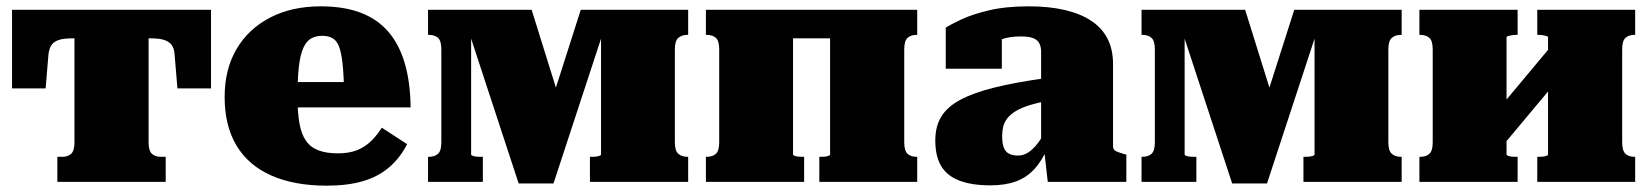

<svg xmlns="http://www.w3.org/2000/svg" viewBox="-20 -574 5209 606"><path d="M342 -453V-543H646V-295H540L531 -403Q530 -420 522.5 -431Q515 -442 499.5 -447.5Q484 -453 455 -453ZM323 -453H209Q180 -453 164.5 -447.5Q149 -442 142 -431Q135 -420 133 -403L124 -295H18V-543H323ZM449 -125Q449 -98 459.5 -88.5Q470 -79 488 -79H503V0H161V-79H176Q194 -79 204.5 -88.5Q215 -98 215 -125V-543H449Z M919 -269Q919 -220 925 -185.5Q931 -151 945.5 -130Q960 -109 985 -99.5Q1010 -90 1046 -90Q1082 -90 1107 -100Q1132 -110 1151 -128.5Q1170 -147 1185 -171L1265 -119Q1243 -76 1209 -46.5Q1175 -17 1126.5 -2.5Q1078 12 1011 12Q909 12 836.5 -20Q764 -52 726.5 -114.5Q689 -177 689 -268Q689 -355 726.5 -419Q764 -483 832.5 -518.5Q901 -554 992 -554Q1065 -554 1118 -534Q1171 -514 1205.5 -474Q1240 -434 1257.5 -374.5Q1275 -315 1276 -235H863V-315H1084L1066 -283Q1065 -340 1061 -375Q1057 -410 1049.5 -428.5Q1042 -447 1028.5 -454Q1015 -461 997 -461Q977 -461 962.5 -453Q948 -445 938 -424Q928 -403 923.5 -365.5Q919 -328 919 -269Z M1658 -543 1770 -184 1668 -89 1813 -543H2152V-464H2150Q2132 -464 2121 -454.5Q2110 -445 2110 -418V-125Q2110 -98 2121 -88.5Q2132 -79 2150 -79H2152V0H1842V-79H1846Q1852 -79 1859 -79.5Q1866 -80 1871.5 -82Q1877 -84 1877 -86V-520L1899 -519L1727 5H1617L1445 -519L1467 -520V-86Q1467 -84 1472.5 -82Q1478 -80 1485 -79.5Q1492 -79 1498 -79H1504V0H1331V-79H1333Q1352 -79 1362.5 -88.5Q1373 -98 1373 -125V-418Q1373 -445 1362.5 -454.5Q1352 -464 1333 -464H1331V-543Z M2250 -125V-418Q2250 -445 2239.5 -454.5Q2229 -464 2210 -464H2208V-543H2483V-87Q2483 -84 2488.5 -82Q2494 -80 2501 -79.5Q2508 -79 2513 -79H2518V0H2208V-79H2210Q2229 -79 2239.5 -88.5Q2250 -98 2250 -125ZM2600 -86V-543H2875V-464H2873Q2855 -464 2844.5 -454.5Q2834 -445 2834 -418V-125Q2834 -98 2844.5 -88.5Q2855 -79 2873 -79H2875V0H2566V-79H2570Q2576 -79 2582.5 -79.5Q2589 -80 2594.5 -82Q2600 -84 2600 -86ZM2396 -453V-543H2688V-453Z M3278 -327V-254Q3243 -247 3219 -238.5Q3195 -230 3180 -219.5Q3165 -209 3157 -197.5Q3149 -186 3146 -172.5Q3143 -159 3143 -145Q3143 -121 3148.5 -107.5Q3154 -94 3165.5 -88.5Q3177 -83 3193 -83Q3208 -83 3221.5 -90.5Q3235 -98 3249 -114Q3263 -130 3278 -157L3288 -110Q3268 -65 3243.5 -39Q3219 -13 3185.5 -1Q3152 11 3106 11Q3047 11 3008 -4Q2969 -19 2950.5 -50Q2932 -81 2932 -131Q2932 -175 2951 -206Q2970 -237 3011 -259Q3052 -281 3118 -297.5Q3184 -314 3278 -327ZM3287 0 3275 -106 3266 -101V-412Q3266 -425 3261 -436Q3256 -447 3242.5 -453Q3229 -459 3202 -459Q3164 -459 3139 -449Q3114 -439 3106 -427Q3095 -431 3091.5 -438.5Q3088 -446 3093 -454.5Q3098 -463 3110 -468.5Q3122 -474 3142 -473V-357H2965V-487Q2981 -497 3015 -513Q3049 -529 3102 -541.5Q3155 -554 3227 -554Q3291 -554 3340.5 -542.5Q3390 -531 3424 -508.5Q3458 -486 3475.5 -452Q3493 -418 3493 -372V-114Q3493 -106 3496.5 -101.5Q3500 -97 3507.5 -94.5Q3515 -92 3527 -88L3535 -86V0Z M3910 -543 4022 -184 3920 -89 4065 -543H4404V-464H4402Q4384 -464 4373 -454.5Q4362 -445 4362 -418V-125Q4362 -98 4373 -88.5Q4384 -79 4402 -79H4404V0H4094V-79H4098Q4104 -79 4111 -79.5Q4118 -80 4123.5 -82Q4129 -84 4129 -86V-520L4151 -519L3979 5H3869L3697 -519L3719 -520V-86Q3719 -84 3724.5 -82Q3730 -80 3737 -79.5Q3744 -79 3750 -79H3756V0H3583V-79H3585Q3604 -79 3614.5 -88.5Q3625 -98 3625 -125V-418Q3625 -445 3614.5 -454.5Q3604 -464 3585 -464H3583V-543Z M4502 -125V-418Q4502 -445 4491.5 -454.5Q4481 -464 4462 -464H4460V-543H4770V-464H4766Q4760 -464 4753 -463Q4746 -462 4740.5 -460.5Q4735 -459 4735 -456V-86Q4735 -84 4740.5 -82Q4746 -80 4753 -79.5Q4760 -79 4765 -79H4770V0H4460V-79H4462Q4481 -79 4491.5 -88.5Q4502 -98 4502 -125ZM4866 -86V-456Q4866 -459 4860.5 -460.5Q4855 -462 4848.5 -463Q4842 -464 4836 -464H4832V-543H5141V-464H5139Q5121 -464 5110.5 -454.5Q5100 -445 5100 -418V-125Q5100 -98 5110.5 -88.5Q5121 -79 5139 -79H5141V0H4832V-79H4836Q4842 -79 4848.5 -79.5Q4855 -80 4860.5 -82Q4866 -84 4866 -86ZM4722 -113 4664 -175 4878 -431 4936 -369Z"/></svg>

Font: Roboto Serif Black
Style: Regular
Weight: 900
Designer: Greg Gazdowicz
Foundry: Commercial Type
Version: Version 1.008